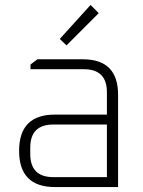

<svg xmlns="http://www.w3.org/2000/svg" viewBox="-20 -754 577 774"><path d="M201 0Q57 0 57 -146Q57 -292 201 -292H411V-382Q411 -475 318 -475H103V-494L131 -515H314Q456 -515 456 -372V0ZM102 -133Q102 -40 195 -40H411V-252H195Q102 -252 102 -159ZM221 -597 345 -734 378 -701 248 -571Z"/></svg>

Font: Oxanium ExtraLight
Style: Regular
Weight: 200
Designer: Severin Meyer
Version: Version 2.000